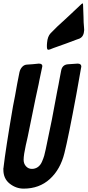

<svg xmlns="http://www.w3.org/2000/svg" viewBox="-49 -1099 519 1138"><path d="M267 -814 247 -806Q239 -804 237 -804Q229 -804 229 -823V-833Q229 -843 230 -846Q233 -883 251 -902L292 -943Q300 -951 316 -965Q332 -979 339 -986Q406 -1049 418 -1060L422 -1064Q437 -1079 441 -1079Q444 -1079 444 -1053L446 -998Q446 -966 449 -937L450 -921Q448 -882 423 -871H424L404 -864Q350 -843 267 -814ZM53 -603 67 -674V-673Q71 -690 82.5 -702.5Q94 -715 110 -716Q116 -716 145.5 -718.5Q175 -721 181 -722Q202 -722 202 -707Q202 -705 200 -697Q190 -649 185 -626L180 -600Q174 -571 162 -517L115 -287Q106 -248 105 -243V-244Q91 -180 91 -152Q91 -129 105 -113.5Q119 -98 140 -98Q160 -98 175.5 -109Q191 -120 200 -141Q209 -162 213 -176Q217 -190 222 -214Q261 -394 290 -558Q293 -571 297.5 -595.5Q302 -620 304 -631Q310 -663 313 -678Q319 -715 353 -718L411 -722Q433 -722 433 -704L431 -694Q422 -644 404 -542Q356 -283 333 -192Q309 -95 246.5 -38Q184 19 91 19Q46 19 8.5 -10.5Q-29 -40 -29 -93V-102Q-29 -103 -28 -105V-107Q-16 -213 28 -469Q40 -527 53 -603Z"/></svg>

Font: Bangerz Fix
Style: Regular
Weight: 400
Designer: vernon adams
Foundry: Vernon Adams
Version: Version 2.10;December 28, 2023;FontCreator 13.0.0.2683 64-bi